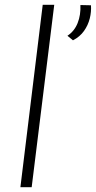

<svg xmlns="http://www.w3.org/2000/svg" viewBox="-20 -780 399 800"><path d="M158 -760H206L112 0H65ZM284 -612 261 -631Q290 -650 303.5 -684Q317 -718 315 -759L359 -758Q361 -731 354 -703Q347 -675 330 -651Q313 -627 284 -612Z"/></svg>

Font: Josefin Sans Thin Light
Style: Italic
Weight: 300
Italic angle: -7°
Version: Version 2.000